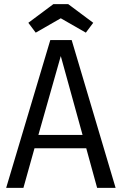

<svg xmlns="http://www.w3.org/2000/svg" viewBox="-20 -915 593 935"><path d="M453 0 400 -193H148L94 0H10L225 -720H329L543 0ZM167 -258H382L276 -642ZM154 -756 118 -804 240 -895H312L434 -804L398 -756L276 -826Z"/></svg>

Font: Carrois Gothic SC
Style: Regular
Weight: 400
Designer: Ralph du Carrois
Foundry: Ralph du Carrois
Version: Version 1.001